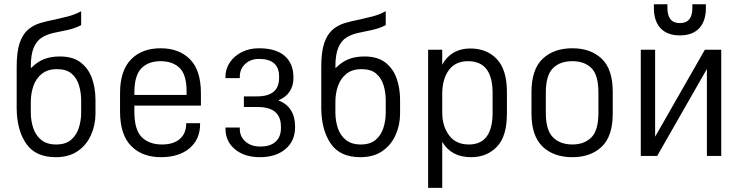

<svg xmlns="http://www.w3.org/2000/svg" viewBox="-20 -744 3536 916"><path d="M246.1 5.9Q149.4 5.9 105 -58.6Q60.5 -123 59.6 -226.6V-425.8Q59.6 -497.1 73.7 -538.6Q87.9 -580.1 113.3 -602.1Q138.7 -624 171.4 -633.8Q204.1 -643.6 240.2 -650.4Q271.5 -657.2 303.7 -665.5Q335.9 -673.8 367.2 -690.4V-624Q334 -607.4 300.3 -600.6Q266.6 -593.8 235.4 -586.9Q204.1 -580.1 179.7 -564.9Q155.3 -549.8 141.1 -517.1Q127 -484.4 127 -425.8V-420.9H129.9Q158.2 -449.2 190.4 -461.9Q222.7 -474.6 265.6 -474.6Q328.1 -474.6 365.2 -445.8Q402.3 -417 418.9 -370.1Q435.5 -323.2 435.5 -267.6V-202.1Q435.5 -147.5 414.1 -99.6Q392.6 -51.8 350.6 -22.9Q308.6 5.9 246.1 5.9ZM248 -54.7Q293 -54.7 318.8 -76.7Q344.7 -98.6 356 -133.8Q367.2 -168.9 367.2 -206.1V-263.7Q367.2 -302.7 356.9 -336.9Q346.7 -371.1 321.8 -392.6Q296.9 -414.1 252 -414.1Q207 -414.1 179.2 -391.6Q151.4 -369.1 139.2 -333.5Q127 -297.9 127 -257.8V-207Q127 -168 138.7 -132.8Q150.4 -97.7 177.2 -76.2Q204.1 -54.7 248 -54.7Z M621.1 -240.2V-210Q621.1 -125 656.2 -89.8Q691.4 -54.7 752.9 -54.7Q807.6 -54.7 837.9 -81.1Q868.2 -107.4 868.2 -153.3V-156.2H934.6V-151.4Q934.6 -80.1 884.8 -37.1Q834 5.9 748 5.9Q659.2 5.9 606.4 -46.9Q552.7 -100.6 552.7 -211.9V-299.8Q552.7 -408.2 606.4 -461.9Q658.2 -513.7 746.1 -513.7Q834 -513.7 885.7 -461.9Q938.5 -409.2 938.5 -299.8V-240.2ZM655.3 -418.9Q621.1 -384.8 621.1 -301.8V-291H870.1V-308.6Q870.1 -387.7 836.9 -419.9Q803.7 -452.1 746.1 -452.1Q688.5 -452.1 655.3 -418.9Z M1055.7 -135.7H1124V-129.9Q1124 -91.8 1151.4 -68.4Q1178.7 -44.9 1221.7 -44.9Q1269.5 -44.9 1294.9 -67.9Q1320.3 -90.8 1320.3 -132.8V-139.6Q1320.3 -233.4 1210 -233.4H1143.6V-284.2H1206.1Q1311.5 -284.2 1311.5 -372.1V-378.9Q1311.5 -462.9 1215.8 -462.9Q1175.8 -462.9 1149.9 -439Q1124 -415 1124 -377.9V-371.1H1055.7V-377.9Q1055.7 -415 1076.2 -445.8Q1096.7 -476.6 1132.8 -495.1Q1168.9 -513.7 1215.8 -513.7Q1295.9 -513.7 1337.9 -477.5Q1379.9 -441.4 1379.9 -375V-370.1Q1379.9 -334 1361.3 -306.6Q1342.8 -279.3 1310.5 -266.6V-263.7Q1347.7 -250 1367.7 -218.3Q1387.7 -186.5 1387.7 -142.6V-136.7Q1387.7 -71.3 1341.8 -32.7Q1295.9 5.9 1219.7 5.9Q1146.5 5.9 1101.1 -31.7Q1055.7 -69.3 1055.7 -129.9Z M1699.2 5.9Q1602.5 5.9 1558.1 -58.6Q1513.7 -123 1512.7 -226.6V-425.8Q1512.7 -497.1 1526.9 -538.6Q1541 -580.1 1566.4 -602.1Q1591.8 -624 1624.5 -633.8Q1657.2 -643.6 1693.4 -650.4Q1724.6 -657.2 1756.8 -665.5Q1789.1 -673.8 1820.3 -690.4V-624Q1787.1 -607.4 1753.4 -600.6Q1719.7 -593.8 1688.5 -586.9Q1657.2 -580.1 1632.8 -564.9Q1608.4 -549.8 1594.2 -517.1Q1580.1 -484.4 1580.1 -425.8V-420.9H1583Q1611.3 -449.2 1643.6 -461.9Q1675.8 -474.6 1718.8 -474.6Q1781.2 -474.6 1818.4 -445.8Q1855.5 -417 1872.1 -370.1Q1888.7 -323.2 1888.7 -267.6V-202.1Q1888.7 -147.5 1867.2 -99.6Q1845.7 -51.8 1803.7 -22.9Q1761.7 5.9 1699.2 5.9ZM1701.2 -54.7Q1746.1 -54.7 1772 -76.7Q1797.9 -98.6 1809.1 -133.8Q1820.3 -168.9 1820.3 -206.1V-263.7Q1820.3 -302.7 1810.1 -336.9Q1799.8 -371.1 1774.9 -392.6Q1750 -414.1 1705.1 -414.1Q1660.2 -414.1 1632.3 -391.6Q1604.5 -369.1 1592.3 -333.5Q1580.1 -297.9 1580.1 -257.8V-207Q1580.1 -168 1591.8 -132.8Q1603.5 -97.7 1630.4 -76.2Q1657.2 -54.7 1701.2 -54.7Z M2022.5 -506.8H2089.8V-435.5Q2110.4 -473.6 2144.5 -493.2Q2178.7 -512.7 2222.7 -512.7Q2301.8 -512.7 2349.6 -462.9Q2398.4 -412.1 2398.4 -305.7V-202.1Q2398.4 -92.8 2350.6 -43.9Q2302.7 5.9 2227.5 5.9Q2132.8 5.9 2089.8 -67.4V152.3H2022.5ZM2330.1 -206.1V-300.8Q2330.1 -452.1 2212.9 -452.1Q2152.3 -452.1 2121.1 -409.2Q2089.8 -366.2 2089.8 -295.9V-207Q2089.8 -141.6 2123 -97.7Q2155.3 -54.7 2216.8 -54.7Q2330.1 -54.7 2330.1 -206.1Z M2569.3 -43.9Q2515.6 -94.7 2515.6 -202.1V-305.7Q2515.6 -413.1 2569.3 -463.9Q2622.1 -513.7 2710.9 -513.7Q2797.9 -513.7 2850.6 -463.9Q2903.3 -414.1 2903.3 -305.7V-202.1Q2903.3 -93.8 2850.6 -43.9Q2797.9 5.9 2710.9 5.9Q2622.1 5.9 2569.3 -43.9ZM2801.8 -88.9Q2835 -122.1 2835 -206.1V-301.8Q2835 -385.7 2801.8 -418.9Q2768.6 -452.1 2710.9 -452.1Q2651.4 -452.1 2618.2 -418.9Q2584 -384.8 2584 -301.8V-206.1Q2584 -123 2618.2 -88.9Q2652.3 -54.7 2710.9 -54.7Q2767.6 -54.7 2801.8 -88.9Z M3037.1 -506.8H3105.5V-91.8L3342.8 -506.8H3420.9V0H3352.5V-415L3115.2 0H3037.1ZM3223.6 -575.2Q3163.1 -575.2 3131.3 -609.4Q3099.6 -643.6 3099.6 -706.1V-723.6H3164.1V-706.1Q3164.1 -633.8 3223.6 -633.8Q3283.2 -633.8 3283.2 -706.1V-723.6H3347.7V-706.1Q3347.7 -643.6 3315.9 -609.4Q3284.2 -575.2 3223.6 -575.2Z"/></svg>

Font: Dinish
Style: Regular
Weight: 400
Designer: Bert Driehuis
Foundry: Playbeing
Version: Version 3.006; git-39231f3c-release